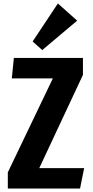

<svg xmlns="http://www.w3.org/2000/svg" viewBox="-20 -1083 532 1103"><path d="M283.7 -632.8H47.9L59.6 -750H456.5V-652.8L205.6 -117.2H463.4L439.9 0H24.9V-92.8ZM167.5 -844.7 312.5 -1063 423.3 -964.4 222.7 -795.4Z"/></svg>

Font: Francois One
Style: Regular
Weight: 400
Designer: Vernon Adams
Foundry: vernon adams
Version: Version 1.000